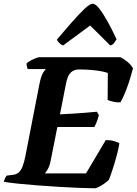

<svg xmlns="http://www.w3.org/2000/svg" viewBox="-31 -1011 734 1031"><path d="M478 0Q448 0 397.5 -2Q347 -4 288 -7.5Q229 -11 170.5 -15.5Q112 -20 64 -25Q16 -30 -11 -35Q-8 -45 -3.5 -54.5Q1 -64 5 -68L37 -72Q57 -74 69.5 -85Q82 -96 90.5 -118Q99 -140 106 -176L181 -561Q190 -605 201.5 -622Q213 -639 215 -640H118Q116 -646 113.5 -653Q111 -660 112 -671Q119 -678 133 -685.5Q147 -693 161.5 -698.5Q176 -704 182 -704H615Q631 -697 652 -680Q673 -663 683 -644Q673 -605 661 -568.5Q649 -532 637 -504.5Q625 -477 616 -462Q597 -460 576.5 -465Q556 -470 547 -474L548 -619Q539 -623 517 -627.5Q495 -632 464 -635Q433 -638 395 -638Q371 -638 356.5 -627.5Q342 -617 334.5 -599.5Q327 -582 323 -560L291 -397Q331 -399 363.5 -401Q396 -403 426.5 -405.5Q457 -408 489 -411L500 -393Q494 -370 487.5 -354Q481 -338 476 -329H277L241 -148Q236 -121 226.5 -104.5Q217 -88 210 -80H431L537 -259Q563 -259 583 -253Q603 -247 610 -241Q604 -205 593.5 -167.5Q583 -130 572.5 -98Q562 -66 554 -46Q547 -38 531.5 -27Q516 -16 501 -8Q486 0 478 0ZM308 -767Q298 -770 287.5 -780Q277 -790 275 -799Q317 -849 355.5 -892.5Q394 -936 423 -963.5Q452 -991 466 -991Q482 -991 502.5 -964.5Q523 -938 547 -895Q571 -852 595 -800Q589 -790 581.5 -780Q574 -770 561 -767L453 -874Z"/></svg>

Font: Texturina 12pt ExtraBold
Style: Italic
Weight: 800
Italic angle: -11°
Designer: Guillermo Torres Carreño
Foundry: Omnibus-Type
Version: Version 1.002